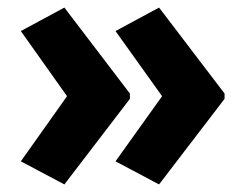

<svg xmlns="http://www.w3.org/2000/svg" viewBox="-20 -531 646 507"><path d="M573 -270V-284L400 -511L285 -449L408 -277L285 -105L400 -44ZM323 -270V-284L150 -511L35 -449L157 -277L35 -105L150 -44Z"/></svg>

Font: Noto Sans Arabic UI SmCn XBd
Style: Regular
Weight: 800
Width: 4
Designer: Monotype Design Team, Nadine Chahine and Nizar Qandah
Foundry: Monotype Imaging Inc.
Version: Version 2.010